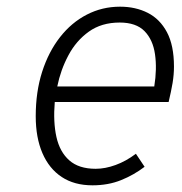

<svg xmlns="http://www.w3.org/2000/svg" viewBox="-20 -543 546 575"><path d="M257 12Q202.5 12 164.8 -13Q127 -38 107 -84.5Q87 -131 87 -195Q87 -268 106.2 -328Q125.5 -388 159.8 -431.8Q194 -475.5 240 -499.2Q286 -523 339.5 -523Q386 -523 422.5 -504.5Q459 -486 480 -446.5Q501 -407 501 -343.5Q501 -319.5 496.8 -294.2Q492.5 -269 485 -237.5H144Q139 -177.5 149 -132.8Q159 -88 187.5 -62.8Q216 -37.5 266.5 -37.5Q295 -37.5 326 -48.8Q357 -60 387 -82.5L413 -43.5Q381 -19 342.5 -3.5Q304 12 257 12ZM151.5 -284H442Q450.5 -337 444.2 -380.5Q438 -424 412.8 -449.8Q387.5 -475.5 338.5 -475.5Q284 -475.5 246 -448.2Q208 -421 184.8 -377.2Q161.5 -333.5 151.5 -284Z"/></svg>

Font: Overpass ExtraLight
Style: Italic
Weight: 250
Italic angle: -10°
Designer: Delve Withrington, Dave Bailey, Thomas Jockin
Foundry: Delve Fonts LLC
Version: Version 4.000